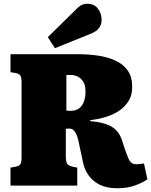

<svg xmlns="http://www.w3.org/2000/svg" viewBox="-20 -990 806 1024"><path d="M605 14Q549 14 511.5 -5Q474 -24 453 -54Q432 -84 424 -118L398 -240Q395 -254 389.5 -268.5Q384 -283 374.5 -293.5Q365 -304 351 -304Q347 -304 341.5 -304Q336 -304 331 -303V-154Q331 -135 335.5 -121.5Q340 -108 367 -101L392 -96V0H36V-96L64 -101Q83 -105 89 -114.5Q95 -124 95 -154V-553Q95 -576 89 -586.5Q83 -597 61 -601L36 -605V-701H393Q450 -701 502 -693.5Q554 -686 595.5 -667Q637 -648 661 -614Q685 -580 685 -527Q685 -481 665 -450Q645 -419 615.5 -399.5Q586 -380 554 -369.5Q522 -359 496.5 -354.5Q471 -350 461 -349V-344Q535 -338 575 -314.5Q615 -291 631 -241L648 -189Q658 -161 665.5 -144Q673 -127 683 -120.5Q693 -114 707 -114Q718 -114 728 -115.5Q738 -117 748 -118L766 -34Q743 -17 702 -1.5Q661 14 605 14ZM357 -399Q383 -399 400.5 -411Q418 -423 427 -446.5Q436 -470 436 -502Q436 -536 423.5 -555Q411 -574 393.5 -582Q376 -590 361 -590H334V-400Q339 -399 345 -399Q351 -399 357 -399ZM273 -733 235 -792 390 -944Q407 -961 419.5 -965.5Q432 -970 445 -970Q483 -970 502.5 -943.5Q522 -917 522 -883Q522 -860 508.5 -841Q495 -822 459 -808Z"/></svg>

Font: Literata Black
Style: Regular
Weight: 900
Designer: Latin by Veronika Burian and Jose Scaglione. Greek by Irene Vlachou. Cyrillic by Vera Evstafieva.
Foundry: TypeTogether
Version: Version 3.103;gftools[0.9.29]